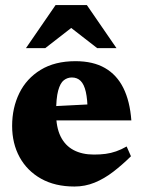

<svg xmlns="http://www.w3.org/2000/svg" viewBox="-20 -700 549 736"><path d="M269.5 -465.5Q337 -465.5 382.5 -439.2Q428 -413 453 -362.5Q478 -312 483.5 -238.5H148V-291L392.5 -303.5L316 -271.5Q315.5 -319 309 -347.8Q302.5 -376.5 289.2 -389.8Q276 -403 255.5 -403Q238.5 -403 224.8 -392.5Q211 -382 203 -352.8Q195 -323.5 195 -266.5Q195 -212.5 212.2 -177.2Q229.5 -142 262 -124.8Q294.5 -107.5 340 -107.5Q364.5 -107.5 385 -110.2Q405.5 -113 425 -119.8Q444.5 -126.5 465.5 -138.5L482 -101Q448.5 -68 414 -41.5Q379.5 -15 342.8 0Q306 15 265.5 15Q191 15 137.5 -15Q84 -45 55.2 -97.5Q26.5 -150 26.5 -217.5Q26.5 -286.5 54 -342.8Q81.5 -399 135.8 -432.2Q190 -465.5 269.5 -465.5ZM79.5 -515.5 193 -680.5H313L426.5 -515.5H352.5L222.5 -616.5H283.5L153.5 -515.5Z"/></svg>

Font: Newsreader 16pt 16pt ExtraBold
Style: Regular
Weight: 800
Version: Version 1.003